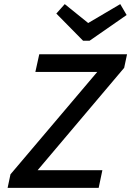

<svg xmlns="http://www.w3.org/2000/svg" viewBox="-20 -914 638 934"><path d="M17 0 31 -66 453 -564H152L171 -650H598L584 -584L163 -86H478L460 0ZM384 -716 254 -848 295 -894 409 -802 565 -894 596 -841 416 -716Z"/></svg>

Font: Sometype Mono Medium
Style: Italic
Weight: 500
Italic angle: -12°
Monospace: yes
Designer: Ryoichi Tsunekawa
Foundry: Dharma Type
Version: Version 1.000; ttfautohint (v1.8.3)